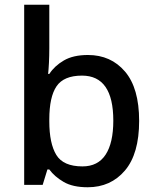

<svg xmlns="http://www.w3.org/2000/svg" viewBox="-20 -780 660 810"><path d="M188 -577Q188 -544 186.5 -515Q185 -486 183 -468H188Q210 -502 249.5 -525Q289 -548 351 -548Q448 -548 507.5 -478Q567 -408 567 -270Q567 -131 507 -60.5Q447 10 350 10Q287 10 248.5 -12.5Q210 -35 188 -65H180L160 0H82V-760H188ZM326 -461Q249 -461 218.5 -416Q188 -371 188 -276V-268Q188 -175 217.5 -126.5Q247 -78 328 -78Q393 -78 425.5 -127.5Q458 -177 458 -271Q458 -461 326 -461Z"/></svg>

Font: Noto Sans Lao Medium
Style: Regular
Weight: 500
Designer: Monotype Design Team
Foundry: Monotype Imaging Inc.
Version: Version 2.003; ttfautohint (v1.8.4.7-5d5b)